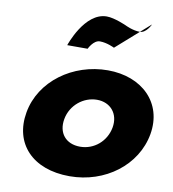

<svg xmlns="http://www.w3.org/2000/svg" viewBox="-120 -1285 1272 1410"><g transform="rotate(10 516.0 -579.5)"><path d="M652 -964 898 -1181C898 -1181 867 -1112 819 -1112C765 -1112 710 -1140 710 -1140C710 -1140 620 -1181 561 -1181C396 -1181 311 -923 311 -923H463C463 -923 495 -992 543 -992C597 -992 652 -964 652 -964ZM102 -385C144 -625 378 -793 638 -793C893 -793 1068 -625 1026 -385C984 -148 760 22 494 22C216 22 60 -148 102 -385ZM384 -385C365 -280 425 -205 533 -205C637 -205 725 -280 744 -385C763 -491 696 -566 597 -566C496 -566 403 -491 384 -385Z"/></g></svg>

Font: Hussar Dziwak
Style: Kur
Weight: 400
Version: Version 1.022